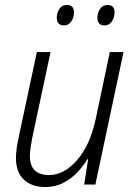

<svg xmlns="http://www.w3.org/2000/svg" viewBox="-20 -741 540 771"><path d="M162 10Q107 10 75.5 -20Q44 -50 44 -107Q44 -126 47.5 -149Q51 -172 56 -194L128 -532H183L110 -190Q106 -169 103 -150Q100 -131 100 -115Q100 -38 177 -38Q237 -38 289.5 -98Q342 -158 365 -266L421 -532H476L363 0H318L334 -102H331Q315 -75 290.5 -49Q266 -23 234 -6.5Q202 10 162 10ZM400 -639Q371 -639 371 -670Q371 -688 381.5 -704.5Q392 -721 412 -721Q440 -721 440 -691Q440 -670 429 -654.5Q418 -639 400 -639ZM237 -639Q208 -639 208 -670Q208 -688 218 -704.5Q228 -721 249 -721Q277 -721 277 -691Q277 -670 266 -654.5Q255 -639 237 -639Z"/></svg>

Font: Noto Sans SemiCondensed Light
Style: Italic
Weight: 300
Width: 4
Italic angle: -12°
Designer: Monotype Design Team
Foundry: Monotype Imaging Inc.
Version: Version 2.013; ttfautohint (v1.8.4.7-5d5b)